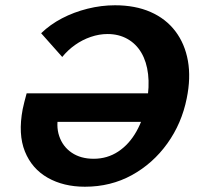

<svg xmlns="http://www.w3.org/2000/svg" viewBox="-20 -693 757 728"><path d="M302 15Q221 15 161 -19Q101 -53 74.5 -118.5Q48 -184 66 -279Q68 -290 72.5 -307Q77 -324 81 -339L220 -307Q216 -300 211.5 -289Q207 -278 204 -266Q191 -217 204.5 -177Q218 -137 252 -114Q286 -91 335 -91Q387 -91 428.5 -118.5Q470 -146 497.5 -195Q525 -244 537 -308Q547 -364 541.5 -411.5Q536 -459 516 -493Q496 -527 463 -545.5Q430 -564 388 -564Q356 -564 324 -553Q292 -542 264.5 -522.5Q237 -503 216 -477L136 -567Q170 -600 215 -623.5Q260 -647 312 -660Q364 -673 416 -673Q493 -673 551 -647.5Q609 -622 645 -574.5Q681 -527 692.5 -462.5Q704 -398 688 -320Q669 -225 614.5 -149Q560 -73 480 -29Q400 15 302 15ZM142 -231 81 -339H583L560 -231Z"/></svg>

Font: Ysabeau Office ExtraBold
Style: Italic
Weight: 800
Italic angle: -12°
Designer: Christian Thalmann (Catharsis Fonts)
Version: Version 2.001;gftools[0.9.30]; featfreeze: tnum,lnum,ss02